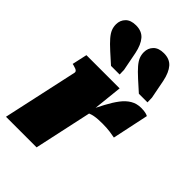

<svg xmlns="http://www.w3.org/2000/svg" viewBox="-249 -943 1038 1038"><g transform="rotate(45 270.5 -423.5)"><path d="M5 0H239L318 -365L312 -363L331 -543H77L58 -457L67 -455Q78 -452 85.5 -449Q93 -446 96.5 -441.5Q100 -437 99 -431ZM541 -541Q537 -544 524 -547.5Q511 -551 488 -551Q455 -551 428.5 -535.5Q402 -520 380 -491Q358 -462 337 -422.5Q316 -383 293 -335L291 -319Q301 -326 313 -331Q325 -336 338.5 -338.5Q352 -341 367.5 -342Q383 -343 399 -343Q433 -343 458 -339.5Q483 -336 497 -333ZM469 -739 490 -631 491 -596H425L366 -649Q334 -678 316.5 -698.5Q299 -719 292 -736.5Q285 -754 285 -774Q285 -805 305.5 -826Q326 -847 366 -847Q410 -847 434 -819.5Q458 -792 469 -739ZM256 -739 277 -631 278 -596H212L153 -649Q121 -678 103.5 -698.5Q86 -719 79 -736.5Q72 -754 72 -774Q72 -805 92.5 -826Q113 -847 153 -847Q197 -847 221 -819.5Q245 -792 256 -739Z"/></g></svg>

Font: Roboto Serif Black
Style: Italic
Weight: 900
Italic angle: -10°
Version: Version 1.008